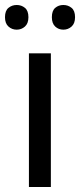

<svg xmlns="http://www.w3.org/2000/svg" viewBox="-31 -750 321 770"><path d="M173 0H85V-536H173ZM-11 -681Q-11 -707 3 -718.5Q17 -730 36 -730Q55 -730 69 -718.5Q83 -707 83 -681Q83 -656 69 -643.5Q55 -631 36 -631Q17 -631 3 -643.5Q-11 -656 -11 -681ZM177 -681Q177 -707 190.5 -718.5Q204 -730 223 -730Q242 -730 256 -718.5Q270 -707 270 -681Q270 -656 256 -643.5Q242 -631 223 -631Q204 -631 190.5 -643.5Q177 -656 177 -681Z"/></svg>

Font: Noto Sans Samaritan
Style: Regular
Weight: 400
Designer: Monotype Design Team
Foundry: Monotype Imaging Inc.
Version: Version 2.001; ttfautohint (v1.8.4.7-5d5b)